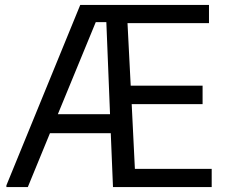

<svg xmlns="http://www.w3.org/2000/svg" viewBox="-20 -760 927 780"><path d="M215 -296H427L412 -670H369ZM6 -7 306 -740H829V-666H498L511 -412H803V-337H515L528 -74H840V0H439L430 -219H183L93 0H6Z"/></svg>

Font: EncodeSans
Style: Regular
Weight: 400
Designer: Pablo Impallari, Andres Torresi
Foundry: Pablo Impallari, Andres Torresi
Version: Version 1.000; ttfautohint (v1.4.1)